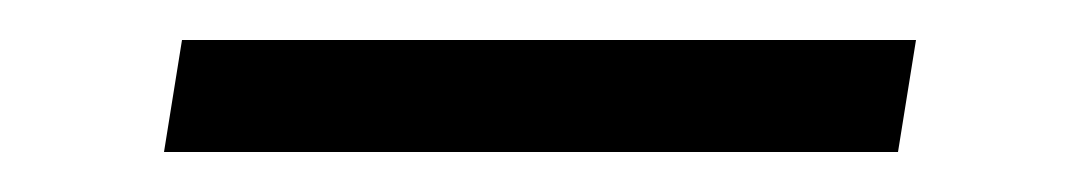

<svg xmlns="http://www.w3.org/2000/svg" viewBox="-20 -388 540 96"><path d="M62 -312 71 -368H438L429 -312Z"/></svg>

Font: iosevka_custom_sans_ss08 Light
Style: Italic
Weight: 300
Italic angle: -10°
Designer: Belleve Invis
Foundry: Belleve Invis
Version: Version 10.3.0; ttfautohint (v1.8.3)